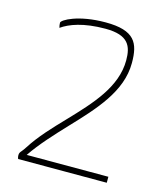

<svg xmlns="http://www.w3.org/2000/svg" viewBox="-94 -673 639 745"><g transform="rotate(15 225.0 -300.0)"><path d="M404 0V-24H321H76C112 -77 158 -126 203 -174C292 -268 378 -359 378 -474C378 -554 357 -600 239 -600C129 -600 68 -564 68 -553C68 -545 69 -541 71 -533C102 -555 156 -576 245 -576C338 -576 354 -535 354 -478C354 -371 273 -285 190 -198C145 -151 100 -104 67 -52C62 -44 58 -39 54 -34C48 -27 45 -23 45 -15C45 -6 48 0 48 0Z"/></g></svg>

Font: Yanone Kaffeesatz Extra Light
Style: Regular
Weight: 200
Designer: Yanone (Cyrillic: Daniel Pouzeot & Huerta Tipografica)
Foundry: Yanone
Version: Version 1.100;PS 001.100;hotconv 1.0.70;makeotf.lib2.5.58329